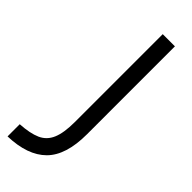

<svg xmlns="http://www.w3.org/2000/svg" viewBox="-260 -519 713 713"><g transform="rotate(45 96.5 -162.0)"><path d="M-30 176V112Q21 109 51.5 95.5Q82 82 95.5 50Q109 18 109 -38V-500H173V-38Q173 72 122.5 122.5Q72 173 -30 176Z"/></g></svg>

Font: Kulim Park Light
Style: Regular
Weight: 300
Designer: Noponies / Dale Sattler
Foundry: Noponies
Version: Version 1.000; ttfautohint (v1.8.3)